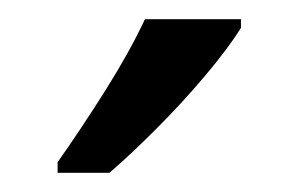

<svg xmlns="http://www.w3.org/2000/svg" viewBox="-20 -786 311 200"><path d="M231 -757Q218 -736 194 -707.5Q170 -679 142.5 -651.5Q115 -624 94 -606H40V-617Q66 -654 90.5 -693Q115 -732 131 -766H231Z"/></svg>

Font: Noto Sans Myanmar Condensed
Style: Regular
Weight: 400
Width: 3
Designer: Monotype Design Team
Foundry: Monotype Imaging Inc.
Version: Version 2.107; ttfautohint (v1.8.4.7-5d5b)